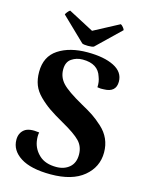

<svg xmlns="http://www.w3.org/2000/svg" viewBox="-135 -998 839 1095"><g transform="rotate(15 284.0 -450.5)"><path d="M324 -753Q315 -748 289.5 -748Q264 -748 255 -753L116 -887Q117 -892 125.5 -902.5Q134 -913 140 -916L290 -837L439 -916Q446 -913 454.5 -902.5Q463 -892 463 -887ZM273 15Q156 15 95 -24Q34 -63 34 -126Q34 -165 61 -186.5Q88 -208 149 -199Q144 -177 149 -146Q157 -100 193 -67Q229 -34 293 -34Q340 -34 370.5 -60Q401 -86 401 -135Q401 -183 370.5 -214.5Q340 -246 265 -288Q210 -319 177.5 -341.5Q145 -364 115 -393.5Q85 -423 72 -456.5Q59 -490 59 -533Q59 -624 126 -668Q193 -712 298 -712Q396 -712 454.5 -682.5Q513 -653 513 -596Q513 -533 441 -532Q424 -530 403 -534Q405 -567 394 -594Q373 -665 282 -665Q245 -665 216.5 -645.5Q188 -626 188 -582Q188 -536 219.5 -502Q251 -468 342 -417Q386 -393 413 -375Q440 -357 472 -328Q504 -299 520 -263Q536 -227 536 -184Q536 -98 468 -41.5Q400 15 273 15Z"/></g></svg>

Font: Arima Koshi Bold
Style: Regular
Weight: 700
Designer: Joana Correia and Natanael Gama
Foundry: NDISCOVER
Version: Version 1.019;PS 001.019;hotconv 1.0.88;makeotf.lib2.5.64775